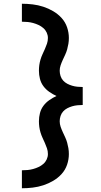

<svg xmlns="http://www.w3.org/2000/svg" viewBox="-20 -853 540 1026"><path d="M97 153V57Q113 57 128 55.5Q143 54 157.5 50Q172 46 186 39.5Q200 33 211.5 23Q223 13 229.5 -1Q236 -15 236 -30Q236 -46 231 -60.5Q226 -75 220 -88.5Q214 -102 207.5 -116Q201 -130 196.5 -145Q192 -160 190 -175Q188 -190 188 -205Q188 -227 193.5 -248.5Q199 -270 212 -287.5Q225 -305 243.5 -318Q262 -331 282 -340Q262 -349 243.5 -362Q225 -375 212 -392.5Q199 -410 193.5 -431.5Q188 -453 188 -475Q188 -490 190 -505Q192 -520 196.5 -535Q201 -550 207.5 -564Q214 -578 220 -591.5Q226 -605 231 -619.5Q236 -634 236 -650Q236 -665 229.5 -679Q223 -693 211.5 -703Q200 -713 186 -719.5Q172 -726 157.5 -730Q143 -734 128 -735.5Q113 -737 97 -737V-833Q126 -833 155 -829.5Q184 -826 211.5 -817Q239 -808 264.5 -793Q290 -778 309.5 -756.5Q329 -735 338.5 -707Q348 -679 348 -650Q348 -634 345.5 -619Q343 -604 339 -589.5Q335 -575 328.5 -561Q322 -547 315.5 -533Q309 -519 304 -504.5Q299 -490 299 -475Q299 -461 303.5 -447Q308 -433 317.5 -422.5Q327 -412 339.5 -405.5Q352 -399 365.5 -395Q379 -391 393.5 -389.5Q408 -388 422 -388V-292Q408 -292 393.5 -290.5Q379 -289 365.5 -285Q352 -281 339.5 -274.5Q327 -268 317.5 -257.5Q308 -247 303.5 -233Q299 -219 299 -205Q299 -190 304 -175.5Q309 -161 315.5 -147Q322 -133 328.5 -119Q335 -105 339 -90.5Q343 -76 345.5 -61Q348 -46 348 -30Q348 -1 338.5 27Q329 55 309.5 76.5Q290 98 264.5 113Q239 128 211.5 137Q184 146 155 149.5Q126 153 97 153Z"/></svg>

Font: Iosevka Algr
Style: Bold
Weight: 700
Monospace: yes
Designer: Belleve Invis
Foundry: Belleve Invis
Version: Version 26.0.2; ttfautohint (v1.8.3)